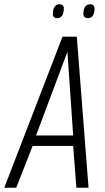

<svg xmlns="http://www.w3.org/2000/svg" viewBox="-48 -880 494 900"><path d="M-28 0 245 -708H312L367 0H310L295 -196H105L28 0ZM121 -245H295L268 -637ZM364 -795Q341 -795 343 -820Q346 -860 374 -860Q397 -860 395 -834Q392 -795 364 -795ZM220 -795Q197 -795 200 -820Q201 -838 208.5 -849Q216 -860 230 -860Q254 -860 251 -834Q248 -795 220 -795Z"/></svg>

Font: Georama SemiCondensed Light
Style: Italic
Weight: 300
Width: 4
Italic angle: -9°
Designer: Jean-Baptiste Levee
Foundry: Production Type
Version: Version 1.000